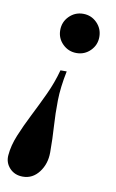

<svg xmlns="http://www.w3.org/2000/svg" viewBox="-116 -578 522 863"><g transform="rotate(10 145.0 -146.0)"><path d="M-29 154Q-25.5 110 -5.5 61.5Q14.5 13 41.2 -39.8Q68 -92.5 94 -148.2Q120 -204 135.5 -262H164Q148.5 -187 147.5 -126.8Q146.5 -66.5 150.2 -10.2Q154 46 154 109Q154 162 125 200Q96 238 51.5 238Q14 238 -9 213.2Q-32 188.5 -29 154ZM281.5 -440Q281.5 -403 255.5 -377Q229.5 -351 192.5 -351Q155.5 -351 129.2 -377Q103 -403 103 -440Q103 -477.5 129.2 -503.8Q155.5 -530 192.5 -530Q229.5 -530 255.5 -503.8Q281.5 -477.5 281.5 -440Z"/></g></svg>

Font: Bodoni* 06pt
Style: Bold Italic
Weight: 700
Italic angle: -13°
Version: Version 2.3